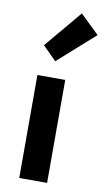

<svg xmlns="http://www.w3.org/2000/svg" viewBox="-89 -833 484 876"><g transform="rotate(10 152.5 -394.5)"><path d="M66 0V-477H195V0ZM135 -553 72 -616 217 -789 305 -704Z"/></g></svg>

Font: Narnoor
Style: Bold
Weight: 700
Designer: S. Sridhar Murthy
Foundry: SIL International
Version: Version 3.000